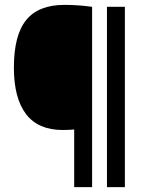

<svg xmlns="http://www.w3.org/2000/svg" viewBox="-20 -768 600 788"><path d="M284.5 0V-236.5Q271.5 -235.5 261 -235Q250.5 -234.5 237.5 -234.5Q136.5 -234.5 86.8 -299.8Q37 -365 37 -490.5Q37 -623.5 87.5 -685.8Q138 -748 244.5 -748Q274.5 -748 303.8 -745.8Q333 -743.5 358 -740V0ZM419 0V-740H492.5V0Z"/></svg>

Font: Encode Sans Condensed Condensed Medium
Style: Regular
Weight: 500
Width: 3
Designer: Multiple Designers
Foundry: Impallari Type
Version: Version 3.000; ttfautohint (v1.8.3) -l 8 -r 50 -G 200 -x 14 